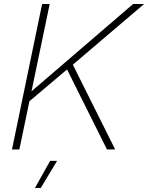

<svg xmlns="http://www.w3.org/2000/svg" viewBox="-20 -749 742 962"><path d="M516 0 316 -401 117 -233 128 -283 647 -729H702L345 -425L557 0ZM40 0 191 -729H229L77 0ZM155 193 231 57H266L184 193Z"/></svg>

Font: Mona Sans ExtraLight
Style: Italic
Weight: 200
Italic angle: -11.6951°
Designer: Deni Anggara
Foundry: GitHub
Version: Version 2.000